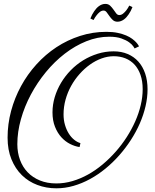

<svg xmlns="http://www.w3.org/2000/svg" viewBox="-20 -867 808 1000"><path d="M681.2 -614.7Q680.7 -615.7 674.3 -625.5Q668 -635.3 652.8 -646.5Q637.7 -657.7 612.3 -666.7Q586.9 -675.8 548.8 -675.8Q488.3 -675.8 429.4 -652.1Q370.6 -628.4 317.4 -587.4Q264.2 -546.4 219 -491.5Q173.8 -436.5 140.6 -374.3Q107.4 -312 88.9 -245.8Q70.3 -179.7 70.3 -116.2Q70.3 -71.8 84.2 -34.2Q98.1 3.4 124.3 30.5Q150.4 57.6 188 73Q225.6 88.4 273.4 88.4Q315.4 88.4 357.2 76.2Q398.9 64 438.5 42Q478 20 514.4 -10.5Q550.8 -41 582.5 -76.9Q614.3 -112.8 640.1 -153.1Q666 -193.4 684.6 -235.4Q703.1 -277.3 713.1 -319.8Q723.1 -362.3 723.1 -402.3Q723.1 -444.3 711.9 -476.6Q700.7 -508.8 680.7 -530.5Q660.6 -552.2 633.1 -563.2Q605.5 -574.2 572.8 -574.2Q541 -574.2 509.3 -562.7Q477.5 -551.3 448.5 -530.5Q419.4 -509.8 394.3 -481.4Q369.1 -453.1 350.6 -419.7Q332 -386.2 321.5 -348.4Q311 -310.5 311 -271.5Q311 -241.7 318.4 -216.6Q325.7 -191.4 337.9 -171.9Q350.1 -152.3 366 -139.4Q381.8 -126.5 398.9 -121.6L394.5 -101.1Q370.1 -104.5 345 -117.2Q319.8 -129.9 299.6 -152.1Q279.3 -174.3 266.4 -206.8Q253.4 -239.3 253.4 -281.7Q253.4 -321.8 265.1 -361.1Q276.9 -400.4 298.1 -435.8Q319.3 -471.2 348.6 -501.2Q377.9 -531.2 413.3 -553Q448.7 -574.7 489 -587.2Q529.3 -599.6 571.8 -599.6Q612.3 -599.6 645 -585.7Q677.7 -571.8 700.7 -546.1Q723.6 -520.5 736.1 -483.9Q748.5 -447.3 748.5 -401.9Q748.5 -358.9 738 -313.7Q727.5 -268.6 708.3 -224.4Q689 -180.2 661.6 -137.9Q634.3 -95.7 601.1 -58.1Q567.9 -20.5 529.5 11Q491.2 42.5 449.2 65.4Q407.2 88.4 362.8 101.1Q318.4 113.8 273.4 113.8Q221.2 113.8 174.8 96.4Q128.4 79.1 94 45.4Q59.6 11.7 39.6 -37.4Q19.5 -86.4 19.5 -149.9Q19.5 -220.7 37.8 -289.1Q56.2 -357.4 89.6 -418.7Q123 -480 169.9 -531.7Q216.8 -583.5 273.9 -621.1Q331.1 -658.7 397 -679.9Q462.9 -701.2 534.2 -701.2Q567.4 -701.2 592.8 -695.8Q618.2 -690.4 637 -682.4Q655.8 -674.3 668.5 -664.8Q681.2 -655.3 689 -646.7Q696.8 -638.2 700.2 -632.3Q703.6 -626.5 704.1 -625.5ZM519.5 -812Q508.8 -812 499.3 -804.2Q489.7 -796.4 482.9 -787.1Q474.1 -776.4 467.3 -762.7L450.7 -770.5Q459 -792 470.7 -808.6Q475.6 -815.9 481.7 -822.8Q487.8 -829.6 495.1 -835Q502.4 -840.3 510.7 -843.5Q519 -846.7 528.8 -846.7Q543.9 -846.7 553.5 -837.6Q563 -828.6 570.6 -817.6Q578.1 -806.6 585 -797.6Q591.8 -788.6 601.1 -788.6Q611.8 -788.6 621.1 -796.1Q630.4 -803.7 637.7 -813Q646 -823.7 653.3 -837.9L669.9 -830.1Q661.6 -808.6 649.9 -792Q645 -784.7 638.9 -777.8Q632.8 -771 625.5 -765.6Q618.2 -760.3 609.6 -757.1Q601.1 -753.9 591.8 -753.9Q577.1 -753.9 567.4 -762.9Q557.6 -772 550 -783Q542.5 -793.9 535.6 -803Q528.8 -812 519.5 -812Z"/></svg>

Font: Parisienne
Style: Regular
Weight: 400
Designer: Astigmatic (AOETI)
Foundry: Astigmatic (AOETI)
Version: Version 1.000